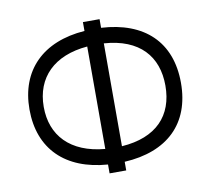

<svg xmlns="http://www.w3.org/2000/svg" viewBox="-78 -788 961 875"><g transform="rotate(-10 402.5 -350.0)"><path d="M360 -41V0H437V-40C636 -51 752 -161 752 -350C752 -540 635 -649 437 -660V-700H360V-659C165 -645 51 -531 51 -350C51 -166 166 -55 360 -41ZM360 -113C200 -127 117 -218 117 -350C117 -486 205 -574 360 -587ZM437 -112V-588C601 -577 680 -485 680 -350C680 -211 598 -123 437 -112Z"/></g></svg>

Font: Mint Spirit
Style: Regular
Weight: 400
Designer: HARENDAL Hirwen
Foundry: Arkandis Digital Foundry.
Version: Version 1.004;FFEdit